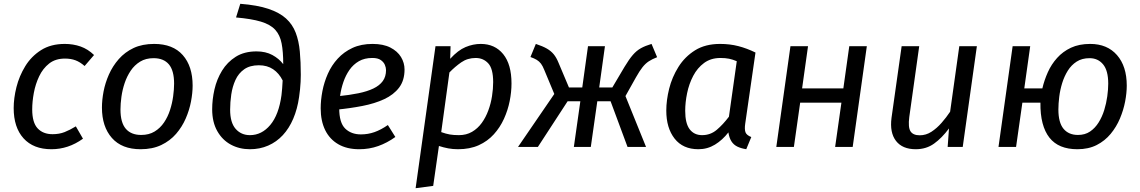

<svg xmlns="http://www.w3.org/2000/svg" viewBox="-20 -769 5969 1005"><path d="M319.1 -539.1Q363.2 -539.1 401.8 -525.6Q440.3 -512 472.3 -481L422.9 -423.5Q398.9 -444.5 375 -453.4Q351 -462.4 320.1 -462.4Q270.2 -462.4 237.3 -436.5Q204.4 -410.6 185 -369.7Q165.6 -328.8 157.1 -282.9Q148.6 -237 148.6 -196.2Q148.6 -127.4 177.1 -97Q205.5 -66.6 255.3 -66.6Q290.2 -66.6 318.1 -77.6Q346 -88.6 377 -107.6L414.3 -43Q375.3 -15 334.3 -1.5Q293.2 12.1 249.1 12.1Q154.9 12.1 103.2 -45Q51.6 -102.1 51.6 -203.1Q51.6 -255.1 66.1 -313.1Q80.7 -371.1 112.2 -422.6Q143.8 -474.1 194.9 -506.6Q246 -539.1 319.1 -539.1Z M715.9 12.1Q617.8 12.1 565.7 -46.9Q513.6 -106 513.6 -206Q513.6 -245.1 522.1 -290.2Q530.7 -335.2 550.2 -379.2Q569.7 -423.2 601.7 -459.7Q633.8 -496.2 679.3 -517.7Q724.9 -539.1 787 -539.1Q885.1 -539.1 936.7 -480.6Q988.3 -422.1 988.3 -321Q988.3 -282.9 979.8 -237.9Q971.3 -192.9 952.2 -148.9Q933.2 -104.9 901.7 -68.4Q870.1 -31.9 824.1 -9.9Q778 12.1 715.9 12.1ZM719.1 -62.6Q759.9 -62.6 789.3 -80.6Q818.7 -98.5 838.6 -128Q858.5 -157.4 869.9 -192.9Q881.4 -228.3 886.3 -264.7Q891.3 -301.1 891.3 -331Q891.3 -399.8 864 -432.1Q836.6 -464.5 783.9 -464.5Q743 -464.5 713.6 -446.5Q684.2 -428.5 664.3 -399.1Q644.4 -369.6 632.5 -334.2Q620.6 -298.8 615.6 -262.4Q610.6 -226 610.6 -196Q610.6 -127.3 638.5 -94.9Q666.3 -62.6 719.1 -62.6Z M1215.5 -677.6 1237.7 -749.1Q1326.8 -742.2 1384.9 -722.7Q1443 -703.2 1477.1 -672.3Q1511.2 -641.3 1527.8 -597.8Q1544.4 -554.4 1549.4 -499.4Q1554.5 -444.4 1554.5 -377.4Q1554.5 -359.5 1553.5 -340.4Q1552.5 -321.3 1550.5 -301.3Q1548.4 -281.2 1545.4 -260.3Q1536.5 -198.3 1515 -147.8Q1493.5 -97.2 1460.5 -61.6Q1427.4 -26 1383.9 -7Q1340.3 12.1 1288 12.1Q1232.9 12.1 1188.3 -12Q1143.7 -36 1117.2 -83Q1090.6 -130 1090.6 -197.1Q1090.6 -248.1 1102.6 -301.1Q1114.7 -354.1 1142.2 -399.1Q1169.7 -444 1214.2 -472Q1258.8 -500 1322.7 -500Q1370.7 -500 1405.6 -481.1Q1440.5 -462.1 1462.5 -433.2Q1462.6 -498.1 1454 -542Q1445.5 -585.9 1420.4 -613.3Q1395.4 -640.7 1345.9 -655.7Q1296.4 -670.6 1215.5 -677.6ZM1335 -427.4Q1288.2 -427.4 1258.3 -406.4Q1228.5 -385.5 1212.5 -350.5Q1196.6 -315.6 1190.6 -274.7Q1184.6 -233.9 1184.6 -195Q1184.6 -127.3 1213.5 -94.4Q1242.4 -61.6 1288.2 -61.6Q1350 -61.6 1394.7 -114.9Q1439.5 -168.2 1453.4 -270.8Q1455.4 -285.9 1456.9 -306.4Q1458.5 -326.9 1459.5 -347.9Q1440.5 -385.7 1409.7 -406.5Q1378.8 -427.4 1335 -427.4Z M1930.1 -539.1Q1986.2 -539.1 2023.3 -520.1Q2060.4 -501.1 2079 -470.6Q2097.5 -440 2097.5 -405Q2097.5 -348 2069 -310.4Q2040.5 -272.9 1990.9 -249.9Q1941.4 -226.9 1876.9 -214.4Q1812.4 -201.9 1741.5 -195L1750.6 -265.4Q1809.5 -271.3 1855.8 -280.8Q1902.2 -290.3 1934.5 -305.8Q1966.8 -321.3 1983.7 -344.7Q2000.6 -368.1 2000.6 -401.9Q2000.6 -414.9 1994.6 -429.3Q1988.6 -443.8 1973.2 -454.7Q1957.8 -465.6 1928.9 -465.6Q1888 -465.6 1858.7 -448.7Q1829.3 -431.7 1809.3 -403.2Q1789.4 -374.7 1777.5 -339.8Q1765.5 -304.9 1760.5 -269.4Q1755.6 -234 1755.6 -202.1Q1755.6 -126.3 1787 -95.9Q1818.4 -65.5 1869.2 -65.5Q1906.2 -65.5 1940.2 -77.5Q1974.1 -89.5 2010.2 -114.5L2049.4 -52Q2006.4 -21 1959.8 -4.5Q1913.2 12.1 1860.1 12.1Q1795.9 12.1 1750.8 -14Q1705.7 -40 1682.1 -88Q1658.6 -136.1 1658.6 -202.1Q1658.6 -245.1 1667.6 -292.1Q1676.6 -339.1 1696.2 -383.1Q1715.7 -427.1 1747.8 -462.1Q1779.8 -497.1 1824.9 -518.1Q1870 -539.1 1930.1 -539.1Z M2247.5 204 2155.5 216.1 2259.5 -527.1H2338.4L2336.4 -461.2Q2377.4 -506.1 2416.9 -522.6Q2456.4 -539.1 2496.4 -539.1Q2570.5 -539.1 2614 -485.6Q2657.4 -432.1 2657.4 -332.1Q2657.4 -288.1 2647.9 -240.1Q2638.4 -192.1 2617.9 -147Q2597.4 -102 2564.9 -66Q2532.4 -30 2485.9 -8.9Q2439.4 12.1 2377.4 12.1Q2350.3 12.1 2326.3 7.6Q2302.3 3.1 2277.5 -4.9ZM2382.1 -61.6Q2421 -61.6 2450.9 -79Q2480.7 -96.5 2501.7 -125.5Q2522.6 -154.4 2536 -190.8Q2549.5 -227.2 2555.4 -265.7Q2561.4 -304.1 2561.4 -339Q2561.4 -409.8 2535.5 -437.6Q2509.7 -465.5 2469.9 -465.5Q2427.1 -465.5 2394.2 -442.6Q2361.3 -419.7 2332.4 -389.7L2289.5 -77.5Q2314.4 -68.6 2334.3 -65.1Q2354.3 -61.6 2382.1 -61.6Z M3390.4 -539.1 3419.6 -469.6Q3393.6 -459.6 3376.1 -448.1Q3358.6 -436.7 3343.1 -417.2Q3327.7 -397.7 3308.7 -363.9L3253.9 -266.1L3361.6 0H3264.7L3176.1 -238.8H3106.5L3072.5 0H2983.8L3017.7 -238.8H2951L2795.5 0H2691.6L2881.4 -277.1L2828.6 -403.7Q2820.7 -423.7 2811.7 -435.7Q2802.7 -447.6 2789.7 -455.6Q2776.6 -463.6 2756.6 -470.6L2784.8 -539.1Q2821 -527.1 2842.6 -514.6Q2864.2 -502.1 2878.3 -485Q2892.4 -467.9 2903.4 -440.8L2958.1 -311.2H3027.8L3057.8 -527.1H3146.5L3116.5 -311.2H3185.2L3249.1 -419.2Q3273.1 -459.1 3292.6 -481.6Q3312.1 -504.1 3334.7 -516.6Q3357.3 -529.2 3390.4 -539.1Z M3749 -539.1Q3800 -539.1 3844.7 -527.6Q3889.4 -516.1 3934.5 -494L3880.6 -120.5Q3876.6 -92.5 3882 -77Q3887.5 -61.6 3912.5 -51.6L3886.2 12Q3860.1 8.1 3840 -1.4Q3820 -11 3808.4 -29.5Q3796.8 -48 3792.7 -76Q3761.8 -36 3722.3 -11.9Q3682.8 12.1 3635.7 12.1Q3554.7 12.1 3511.1 -43.5Q3467.6 -99 3467.6 -190.1Q3467.6 -244.1 3482.6 -304.6Q3497.7 -365.2 3531.2 -418.7Q3564.7 -472.2 3618.3 -505.7Q3671.9 -539.1 3749 -539.1ZM3750.9 -465.5Q3701.1 -465.5 3665.7 -439.6Q3630.3 -413.6 3608.4 -371.7Q3586.5 -329.8 3576.6 -281.4Q3566.6 -233 3566.6 -189.1Q3566.6 -123.3 3590 -92.4Q3613.4 -61.6 3655.2 -61.6Q3698.9 -61.6 3731.8 -89.5Q3764.7 -117.3 3795.5 -158.2L3836.5 -448.6Q3815.6 -457.6 3796.2 -461.6Q3776.8 -465.5 3750.9 -465.5Z M4443.3 0H4351.4L4384.3 -231.7H4168.4L4135.5 0H4043.5L4117.5 -527.1H4209.5L4178.5 -306.3H4394.4L4425.4 -527.1H4517.3Z M4773.5 12.1Q4703.4 12.1 4669.9 -31.5Q4636.5 -75 4646.5 -152L4699.5 -527.1H4791.5L4739.5 -156.3Q4732.6 -102.5 4746 -81.6Q4759.4 -60.8 4794.2 -60.8Q4827 -60.8 4855.3 -79.2Q4883.7 -97.6 4908.5 -125.9Q4933.4 -154.3 4953.3 -184.2L5001.3 -527.1H5093.3L5019.3 0H4940.4L4947.4 -96.7Q4910.4 -46.8 4869.4 -17.4Q4828.4 12.1 4773.5 12.1Z M5686.5 -539.1Q5775.7 -539.1 5826.8 -480.6Q5877.9 -422.1 5877.9 -321Q5877.9 -282.9 5869.4 -237.9Q5860.8 -192.9 5842.3 -148.9Q5823.8 -104.9 5793.7 -68.4Q5763.6 -31.9 5720.6 -9.9Q5677.5 12.1 5619.4 12.1Q5570.4 12.1 5533.8 -2.9Q5497.3 -17.9 5473.2 -48.4Q5449.1 -78.9 5437.1 -124.9Q5425.1 -170.8 5426 -231.7H5331.5L5298.5 0H5206.5L5280.5 -527.1H5372.5L5341.5 -306.3H5436.1Q5446.1 -349.3 5464.7 -390.8Q5483.2 -432.3 5513.3 -465.7Q5543.3 -499.2 5585.9 -519.2Q5628.4 -539.1 5686.5 -539.1ZM5683.3 -464.5Q5643.5 -464.5 5615.6 -446.5Q5587.7 -428.5 5569.3 -399.1Q5550.9 -369.6 5539.9 -334.2Q5529 -298.8 5524.5 -262.4Q5520 -226 5520 -196Q5520 -127.3 5546.9 -94.9Q5573.8 -62.6 5622.5 -62.6Q5659.4 -62.6 5685.8 -80.6Q5712.2 -98.5 5730.6 -128Q5749 -157.4 5760 -192.9Q5770.9 -228.3 5775.9 -264.7Q5780.9 -301.1 5780.9 -331Q5780.9 -399.8 5754 -432.1Q5727.2 -464.5 5683.3 -464.5Z"/></svg>

Font: Fira Sans Variable
Style: Italic
Weight: 397
Italic angle: -8°
Designer: Carrois Corporate & Edenspiekermann AG
Foundry: Carrois Corporate GbR & Edenspiekermann AG
Version: Version 4.202